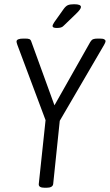

<svg xmlns="http://www.w3.org/2000/svg" viewBox="-20 -884 518 906"><path d="M191 2Q161 2 163 -16L195 -317L62 -672Q58 -683 58 -688Q58 -702 91 -702H99Q112 -702 118.5 -699.5Q125 -697 128 -687L237 -387L406 -686Q412 -696 419.5 -699Q427 -702 441 -702H450Q466 -702 472 -698.5Q478 -695 478 -690Q478 -686 475.5 -681Q473 -676 471 -672L262 -314L231 -16Q229 2 199 2ZM248 -752Q228 -752 228 -761Q228 -767 236 -779L280 -841Q290 -855 300 -859.5Q310 -864 330 -864Q362 -864 362 -851Q362 -841 339 -819L283 -765Q276 -757 268 -754.5Q260 -752 248 -752Z"/></svg>

Font: Asap Condensed Condensed Light
Style: Italic
Weight: 300
Width: 3
Italic angle: -6°
Designer: Pablo Cosgaya
Foundry: Omnibus-Type
Version: Version 3.001; ttfautohint (v1.8.4.7-5d5b)